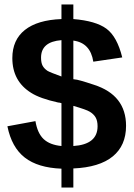

<svg xmlns="http://www.w3.org/2000/svg" viewBox="-20 -762 596 856"><path d="M542 -201Q542 -113 482.5 -64.5Q423 -16 307 -11V74H254V-10Q149 -14 90.5 -59.5Q32 -105 13 -199L138 -222Q147 -168 174.5 -142Q202 -116 254 -111V-302Q245 -305 239 -305Q158 -323 119 -348Q35 -400 35 -503Q35 -584 91 -628.5Q147 -673 254 -677V-742H307V-677Q407 -669 454.5 -634Q502 -599 525 -506L396 -487Q383 -571 307 -581V-409L313 -408Q327 -408 399 -384Q542 -338 542 -201ZM254 -421V-583Q163 -576 163 -505Q163 -482 170 -469Q177 -456 192 -446Q204 -439 254 -421ZM415 -199Q415 -224 406 -239Q398 -253 380 -264Q366 -273 307 -290V-111Q415 -118 415 -199Z"/></svg>

Font: Libra Sans
Style: Bold
Weight: 700
Foundry: Context Ltd
Version: Version 1.000